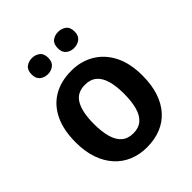

<svg xmlns="http://www.w3.org/2000/svg" viewBox="-210 -868 1001 1001"><g transform="rotate(-45 291.0 -367.0)"><path d="M538 -272Q538 -204 521 -152Q504 -100 471.5 -63.5Q439 -27 393 -8.5Q347 10 290 10Q237 10 192 -8.5Q147 -27 114 -63.5Q81 -100 63 -152Q45 -204 45 -272Q45 -362 75 -424.5Q105 -487 160.5 -519.5Q216 -552 293 -552Q364 -552 419.5 -519Q475 -486 506.5 -424Q538 -362 538 -272ZM180 -272Q180 -215 191.5 -174.5Q203 -134 227.5 -113Q252 -92 292 -92Q331 -92 355.5 -113Q380 -134 391.5 -174.5Q403 -215 403 -272Q403 -330 391.5 -369.5Q380 -409 355.5 -429.5Q331 -450 291 -450Q232 -450 206 -404Q180 -358 180 -272ZM133 -684Q133 -716 151 -730Q169 -744 195 -744Q219 -744 237.5 -730Q256 -716 256 -684Q256 -654 237.5 -639.5Q219 -625 195 -625Q169 -625 151 -639.5Q133 -654 133 -684ZM326 -684Q326 -716 344 -730Q362 -744 387 -744Q413 -744 431.5 -730Q450 -716 450 -684Q450 -654 431.5 -639.5Q413 -625 387 -625Q362 -625 344 -639.5Q326 -654 326 -684Z"/></g></svg>

Font: Noto Sans Display SemiBold
Style: Regular
Weight: 600
Designer: Monotype Design Team
Foundry: Monotype Imaging Inc.
Version: Version 2.003